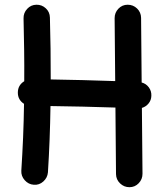

<svg xmlns="http://www.w3.org/2000/svg" viewBox="-20 -718 704 804"><path d="M613.8 -316.9Q613.3 -298.3 602.1 -284.7Q590.8 -271 574.2 -266.1L576.7 9.8Q576.7 32.7 560.8 49.3Q544.9 65.9 522 65.9Q499.5 65.9 482.9 50Q466.3 34.2 465.8 11.2L463.4 -267.6Q397 -270 325 -271.5Q252.9 -272.9 191.4 -273.9Q190.4 -203.6 187.7 -134Q185.1 -64.5 180.7 3.9Q178.7 26.4 161.4 42Q144 57.6 121.6 55.7Q99.1 54.2 83.5 36.6Q67.9 19 69.3 -3.4Q73.7 -72.3 76.7 -142.1Q79.6 -211.9 80.6 -283.2Q54.7 -299.8 54.7 -330.1Q54.7 -361.3 81.5 -377.9Q82 -443.4 81.1 -509.3Q80.1 -575.2 78.6 -641.1Q78.1 -664.1 93.8 -680.9Q109.4 -697.8 132.3 -698.2Q155.3 -698.7 171.9 -683.1Q188.5 -667.5 189 -644.5Q190.9 -579.6 191.7 -514.6Q192.4 -449.7 192.4 -385.3Q253.9 -384.3 325.2 -382.6Q396.5 -380.9 462.4 -378.4L460 -642.1Q460 -665 475.8 -681.6Q491.7 -698.2 514.6 -698.2Q537.6 -698.2 554 -682.4Q570.3 -666.5 570.8 -643.6L573.2 -372.6Q591.8 -367.7 603.3 -352.1Q614.7 -336.4 613.8 -316.9Z"/></svg>

Font: Mikhak-DS2-FD SemiBold
Style: Regular
Weight: 600
Designer: Amin Abedi
Version: Version 3.2